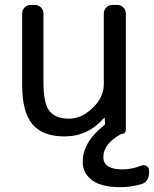

<svg xmlns="http://www.w3.org/2000/svg" viewBox="-20 -567 628 783"><path d="M471.7 196.3Q393.6 196.3 355.5 168Q317.4 139.6 317.4 92.8Q317.4 12.7 404.3 -55.7Q408.2 -58.6 408.2 -62.5L407.2 -85Q407.2 -85.9 406.2 -85.9Q405.3 -85.9 404.3 -85.9Q338.9 -10.7 243.2 -10.7Q154.3 -10.7 112.3 -60.1Q70.3 -109.4 70.3 -221.7V-511.7Q70.3 -526.4 80.6 -536.6Q90.8 -546.9 105.5 -546.9H123Q136.7 -546.9 147 -536.6Q157.2 -526.4 157.2 -511.7V-231.4Q157.2 -144.5 182.1 -113.8Q207 -83 261.7 -83Q312.5 -83 357.9 -127Q403.3 -170.9 403.3 -222.7V-511.7Q403.3 -526.4 413.6 -536.6Q423.8 -546.9 437.5 -546.9H459Q472.7 -546.9 482.9 -536.6Q493.2 -526.4 493.2 -511.7V-38.1Q493.2 -30.3 488.3 -25.4Q483.4 -20.5 475.6 -20.5Q473.6 -20.5 471.7 -19.5Q401.4 20.5 401.4 74.2Q401.4 123 478.5 124Q516.6 124 556.6 108.4Q567.4 103.5 577.6 109.9Q587.9 116.2 587.9 128.9V138.7Q587.9 155.3 579.1 168Q570.3 180.7 554.7 184.6Q512.7 196.3 471.7 196.3Z"/></svg>

Font: Gen Jyuu GothicL Regular
Style: Regular
Weight: 400
Designer: [Source Han Sans]
Ryoko NISHIZUKA  (kana & ideographs); Paul D. Hunt (Latin, Greek & Cyrillic); Wenlong ZHANG  (bopomofo
Version: Version 1.002.20150607